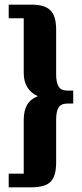

<svg xmlns="http://www.w3.org/2000/svg" viewBox="-20 -700 350 818"><path d="M17.1 -680.2H115.2Q171.9 -680.2 195.6 -655.3Q219.2 -630.4 219.2 -575.2V-382.8Q219.2 -350.1 229.2 -332Q239.3 -314 267.1 -314H292V-258.8H267.1Q239.3 -258.8 229.2 -241.2Q219.2 -223.6 219.2 -190.9V-6.8Q219.2 49.8 196 74Q172.9 98.1 112.8 98.1H17.1V40H81.1V-189Q81.1 -227.5 95.2 -252.7Q109.4 -277.8 141.1 -290Q81.1 -317.9 81.1 -389.2V-622.1H17.1Z"/></svg>

Font: Wesal
Style: Regular
Weight: 700
Designer: Ahmed zaza
Foundry: Ahmed zaza
Version: Version 2.01